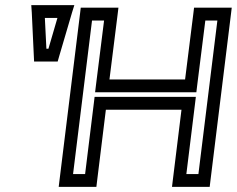

<svg xmlns="http://www.w3.org/2000/svg" viewBox="-20 -704 924 749"><path d="M801 0 881 -649 884 -674H859H762H737L734 -649L702 -394H407L439 -649L442 -674H417H320H295L292 -649L212 0L209 25H234H331H356L359 0L393 -276H688L654 0L651 25H676H773H798L801 0ZM754 -25H707L741 -301L744 -326H719H374H349L346 -301L312 -25H265L339 -624H386L354 -369L351 -344H376H721H746L749 -369L781 -624H828L754 -25ZM211 -485 261 -655 270 -684H240H132H102L104 -655L112 -485L113 -464H134H184H205L211 -485ZM169 -514H161L155 -634H204L169 -514Z"/></svg>

Font: Gamestation Text Outline
Style: Italic
Weight: 400
Designer: Jonas Hecksher
Foundry: Jonas Hecksher, Playtypeª, e-types AS
Version: Version 1.003